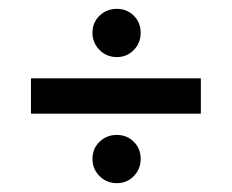

<svg xmlns="http://www.w3.org/2000/svg" viewBox="-20 -444 524 434"><path d="M189 -370Q189 -393 205 -408.5Q221 -424 244 -424Q267 -424 282.5 -408.5Q298 -393 298 -370Q298 -347 282.5 -331Q267 -315 244 -315Q221 -315 205 -331Q189 -347 189 -370ZM434 -187V-267H50V-187ZM189 -85Q189 -108 205 -123.5Q221 -139 244 -139Q267 -139 282.5 -123.5Q298 -108 298 -85Q298 -62 282.5 -46Q267 -30 244 -30Q221 -30 205 -46Q189 -62 189 -85Z"/></svg>

Font: Cambay Devanagari
Style: Bold Italic
Weight: 700
Designer: Pooja Saxena
Foundry: Pooja Saxena
Version: Version 1.005;PS 001.005;hotconv 1.0.70;makeotf.lib2.5.58329